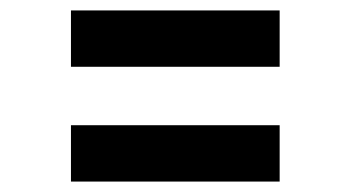

<svg xmlns="http://www.w3.org/2000/svg" viewBox="-20 -541 672 368"><path d="M516 -413H116V-521H516ZM516 -193H116V-301H516Z"/></svg>

Font: Wix Madefor Text
Style: Bold
Weight: 700
Designer: Dalton Maag Ltd
Foundry: Dalton Maag Ltd
Version: Version 3.100